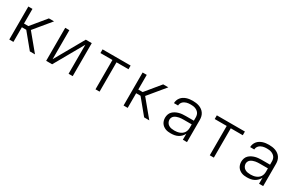

<svg xmlns="http://www.w3.org/2000/svg" viewBox="120 -1569 3960 2619"><g transform="rotate(30 2100.0 -260.0)"><path d="M110 0V-520H175V-289H244L434 -520H515L300 -260L515 0H434L244 -231H175V0Z M691 0V-520H756V-63L1015 -520H1109V0H1044V-457L785 0Z M1468 0V-462H1279V-520H1721V-462H1532V0Z M1910 0V-520H1975V-289H2044L2234 -520H2315L2100 -260L2315 0H2234L2044 -231H1975V0Z M2656 8Q2635 8 2613.5 5.5Q2592 3 2572 -5Q2552 -13 2534.5 -26.5Q2517 -40 2505.5 -58Q2494 -76 2488.5 -97Q2483 -118 2483 -140Q2483 -167 2492 -193Q2501 -219 2520 -238Q2539 -257 2563.5 -269.5Q2588 -282 2614 -289Q2640 -296 2667 -298Q2694 -300 2721 -300H2844V-352Q2844 -370 2839.5 -387.5Q2835 -405 2825 -419Q2815 -433 2800 -443.5Q2785 -454 2768.5 -460Q2752 -466 2734 -468Q2716 -470 2698 -470Q2682 -470 2666 -468.5Q2650 -467 2634 -462.5Q2618 -458 2603.5 -450Q2589 -442 2578 -430.5Q2567 -419 2560.5 -403.5Q2554 -388 2554 -372H2489Q2489 -372 2489 -372Q2489 -372 2489 -372Q2489 -396 2497.5 -419.5Q2506 -443 2521.5 -462Q2537 -481 2558 -494Q2579 -507 2602 -514.5Q2625 -522 2649.5 -525Q2674 -528 2698 -528Q2724 -528 2750 -524.5Q2776 -521 2800.5 -512Q2825 -503 2846 -487.5Q2867 -472 2881.5 -450.5Q2896 -429 2902.5 -403.5Q2909 -378 2909 -352V0H2844V-95Q2832 -69 2812 -48.5Q2792 -28 2766.5 -15Q2741 -2 2713 3Q2685 8 2656 8ZM2679 -50Q2700 -50 2720 -53Q2740 -56 2759 -63Q2778 -70 2795 -82.5Q2812 -95 2823 -111.5Q2834 -128 2839 -148.5Q2844 -169 2844 -189V-242H2721Q2702 -242 2684 -241Q2666 -240 2648 -236.5Q2630 -233 2612.5 -226.5Q2595 -220 2580 -209.5Q2565 -199 2556.5 -182Q2548 -165 2548 -147Q2548 -124 2559.5 -103Q2571 -82 2590.5 -70Q2610 -58 2633 -54Q2656 -50 2679 -50Z M3268 0V-462H3079V-520H3521V-462H3332V0Z M3856 8Q3835 8 3813.5 5.5Q3792 3 3772 -5Q3752 -13 3734.5 -26.5Q3717 -40 3705.5 -58Q3694 -76 3688.5 -97Q3683 -118 3683 -140Q3683 -167 3692 -193Q3701 -219 3720 -238Q3739 -257 3763.5 -269.5Q3788 -282 3814 -289Q3840 -296 3867 -298Q3894 -300 3921 -300H4044V-352Q4044 -370 4039.5 -387.5Q4035 -405 4025 -419Q4015 -433 4000 -443.5Q3985 -454 3968.5 -460Q3952 -466 3934 -468Q3916 -470 3898 -470Q3882 -470 3866 -468.5Q3850 -467 3834 -462.5Q3818 -458 3803.5 -450Q3789 -442 3778 -430.5Q3767 -419 3760.5 -403.5Q3754 -388 3754 -372H3689Q3689 -372 3689 -372Q3689 -372 3689 -372Q3689 -396 3697.5 -419.5Q3706 -443 3721.5 -462Q3737 -481 3758 -494Q3779 -507 3802 -514.5Q3825 -522 3849.5 -525Q3874 -528 3898 -528Q3924 -528 3950 -524.5Q3976 -521 4000.5 -512Q4025 -503 4046 -487.5Q4067 -472 4081.5 -450.5Q4096 -429 4102.5 -403.5Q4109 -378 4109 -352V0H4044V-95Q4032 -69 4012 -48.5Q3992 -28 3966.5 -15Q3941 -2 3913 3Q3885 8 3856 8ZM3879 -50Q3900 -50 3920 -53Q3940 -56 3959 -63Q3978 -70 3995 -82.5Q4012 -95 4023 -111.5Q4034 -128 4039 -148.5Q4044 -169 4044 -189V-242H3921Q3902 -242 3884 -241Q3866 -240 3848 -236.5Q3830 -233 3812.5 -226.5Q3795 -220 3780 -209.5Q3765 -199 3756.5 -182Q3748 -165 3748 -147Q3748 -124 3759.5 -103Q3771 -82 3790.5 -70Q3810 -58 3833 -54Q3856 -50 3879 -50Z"/></g></svg>

Font: Iosevka Custom Light Extended
Style: Regular
Weight: 300
Width: 7
Monospace: yes
Designer: Belleve Invis
Foundry: Belleve Invis
Version: Version 11.2.4; ttfautohint (v1.8.4)